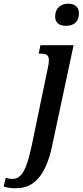

<svg xmlns="http://www.w3.org/2000/svg" viewBox="-142 -781 448 1041"><path d="M214 -641C258 -641 286 -661 286 -710C286 -746 259 -761 229 -761C190 -761 157 -739 157 -692C157 -657 180 -641 214 -641ZM-48 239C33 238 105 182 141 8L257 -536H77L68 -490H81C109 -490 123 -483 123 -454C123 -440 121 -430 117 -411L30 8C2 141 -25 189 -75 189C-87 189 -103 186 -111 183L-122 231C-97 237 -78 241 -48 239Z"/></svg>

Font: Noto Serif Condensed Semi
Style: Italic
Weight: 600
Width: 3
Italic angle: -12°
Designer: Monotype Design Team
Foundry: Monotype Imaging Inc.
Version: Version 1.901